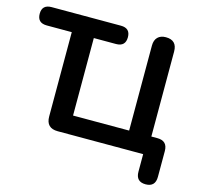

<svg xmlns="http://www.w3.org/2000/svg" viewBox="-127 -841 1199 1144"><g transform="rotate(15 472.5 -269.0)"><path d="M867 170Q807 170 807 108V0H280Q208 0 208 -72V-592H54Q-5 -592 -5 -649Q-5 -705 54 -705H481Q539 -705 539 -649Q539 -592 481 -592H344V-114H690V-638Q690 -672 708 -690Q726 -708 758 -708Q827 -708 827 -638V-114H864Q927 -114 927 -51V108Q927 170 867 170Z"/></g></svg>

Font: Chiron GoRound TC SB
Style: Regular
Weight: 500
Designer: Ryoko NISHIZUKA 西塚涼子 (kana, bopomofo & ideographs); Paul D. Hunt (Latin, Greek & Cyrillic); Sandoll Communications 산돌커뮤니
Foundry: Adobe
Version: Version 1.000;hotconv 1.1.1;makeotfexe 2.6.0